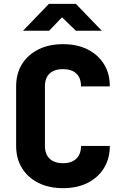

<svg xmlns="http://www.w3.org/2000/svg" viewBox="-20 -970 640 1000"><path d="M308 10Q235 10 180 -17.5Q125 -45 94.5 -94.5Q64 -144 64 -210V-520Q64 -587 94.5 -636Q125 -685 180 -712.5Q235 -740 308 -740Q382 -740 436.5 -712.5Q491 -685 521.5 -636Q552 -587 552 -520H402Q402 -564 377.5 -587Q353 -610 308 -610Q263 -610 238.5 -587Q214 -564 214 -520V-210Q214 -167 238.5 -143.5Q263 -120 308 -120Q353 -120 377.5 -143.5Q402 -167 402 -210H552Q552 -144 521.5 -94.5Q491 -45 436.5 -17.5Q382 10 308 10ZM100 -810 235 -950H375L510 -810H375L303 -880L236 -810Z"/></svg>

Font: JetBrains Mono NL ExtraBold
Style: Regular
Weight: 800
Designer: Philipp Nurullin, Konstantin Bulenkov
Foundry: JetBrains
Version: Version 2.304; ttfautohint (v1.8.4.7-5d5b)